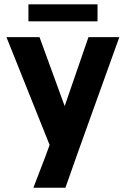

<svg xmlns="http://www.w3.org/2000/svg" viewBox="-20 -672 582 890"><path d="M432.1 -573.2H111.8V-651.9H432.1ZM189 57.1 210 0 9.8 -500H163.1L279.8 -180.2L390.1 -500H533.2Q506.8 -426.3 418.5 -181.2Q330.1 64 283.2 198.2H134.8Q183.1 73.2 189 57.1Z"/></svg>

Font: Perun
Style: Bold
Weight: 700
Foundry: Copyright (c) Stefan Peev, Context Ltd, 2016
Version: Version 1.0000